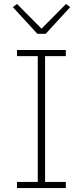

<svg xmlns="http://www.w3.org/2000/svg" viewBox="-20 -951 419 971"><path d="M66 0V-31H171V-667H66V-698H313V-667H208V-31H313V0ZM169 -780 45 -915 66 -931 190 -806 314 -931 335 -915 211 -780Z"/></svg>

Font: IBM Plex Sans ExtLt
Style: Regular
Weight: 200
Designer: Mike Abbink, Paul van der Laan, Pieter van Rosmalen
Foundry: Bold Monday
Version: Version 3.005